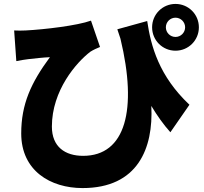

<svg xmlns="http://www.w3.org/2000/svg" viewBox="-20 -870 1040 977"><path d="M824 -731C824 -758 846 -780 873 -780C900 -780 922 -758 922 -731C922 -704 900 -682 873 -682C846 -682 824 -704 824 -731ZM754 -731C754 -665 807 -612 873 -612C939 -612 992 -665 992 -731C992 -797 939 -850 873 -850C807 -850 754 -797 754 -731ZM52 -715 63 -559C87 -564 102 -566 124 -569C150 -572 203 -578 234 -579C138 -449 88 -340 88 -191C88 -1 237 87 400 87C681 87 761 -115 750 -331C780 -281 812 -236 847 -197L944 -337C789 -483 748 -635 729 -763L577 -721L593 -673C680 -312 619 -77 403 -77C311 -77 244 -123 244 -226C244 -410 369 -553 440 -607C456 -617 474 -625 489 -631L443 -765C374 -740 208 -720 110 -715C91 -714 71 -714 52 -715Z"/></svg>

Font: ChiuKong Gothic MN Heavy
Style: Regular
Weight: 900
Designer: Ryoko NISHIZUKA 西塚涼子 (kana, bopomofo & ideographs); Paul D. Hunt (Latin, Greek & Cyrillic); Sandoll Communications 산돌커뮤니
Foundry: Adobe
Version: Version 1.300